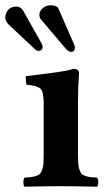

<svg xmlns="http://www.w3.org/2000/svg" viewBox="-63 -704 405 726"><path d="M231.9 -122.1Q231.9 -100.6 232.7 -86.9Q233.4 -73.2 237.3 -62.7Q241.2 -52.2 244.9 -47.4Q248.5 -42.5 258.5 -39.1Q268.6 -35.6 277.3 -34.4Q286.1 -33.2 304.2 -32.2Q308.6 -27.8 308.6 -15.1Q308.6 -2.4 304.2 2Q218.3 0 167 0Q113.8 0 29.8 2Q25.4 -2.4 25.4 -15.1Q25.4 -27.8 29.8 -32.2Q48.3 -33.7 56.6 -34.7Q64.9 -35.6 75.2 -39.3Q85.4 -43 89.1 -47.9Q92.8 -52.7 96.7 -63Q100.6 -73.2 101.3 -86.9Q102.1 -100.6 102.1 -122.1V-314Q102.1 -356.4 90.6 -368.2Q79.1 -379.9 37.1 -383.8Q35.6 -388.7 34.7 -399.9Q33.7 -411.1 35.2 -416Q48.8 -418 76.4 -421.1Q104 -424.3 120.4 -426.5Q136.7 -428.7 157.2 -431.6Q177.7 -434.6 191.4 -437.5Q205.1 -440.4 212.9 -443.8Q235.8 -443.8 235.8 -426.8Q231.9 -370.6 231.9 -320.8ZM85.9 -647.9Q85.9 -662.1 98.6 -673.1Q111.3 -684.1 127.9 -684.1Q152.3 -684.1 158.2 -670.9L216.8 -537.1Q220.2 -528.3 220.2 -522.9Q220.2 -516.1 216.6 -512Q212.9 -507.8 207 -507.8Q194.8 -507.8 183.1 -522.9L90.8 -631.8Q85.9 -637.7 85.9 -647.9ZM-43 -636.2Q-43 -654.8 -31.7 -667Q-20.5 -679.2 -2 -679.2Q2 -679.2 5.4 -678.5Q8.8 -677.7 11.5 -676.3Q14.2 -674.8 16.4 -673.1Q18.6 -671.4 20.3 -669.4Q22 -667.5 22.9 -666Q23.9 -664.6 24.9 -663.1L25.9 -661.1L94.2 -540Q98.1 -533.7 98.1 -525.9Q98.1 -519.5 93.5 -515.4Q88.9 -511.2 83 -511.2Q75.7 -511.2 67.9 -519L-29.8 -610.8Q-43 -624 -43 -636.2Z"/></svg>

Font: Common Serif
Style: Bold
Weight: 700
Designer: Philipp H. Poll, Khaled Hosny
Foundry: Stefan Peev, Context Ltd.
Version: Version 1.026